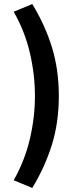

<svg xmlns="http://www.w3.org/2000/svg" viewBox="-20 -755 384 954"><path d="M140.3 178.9 48.1 140.6Q103.2 43.1 128.4 -64.5Q153.6 -172 153.6 -278Q153.6 -384.8 128.4 -492.5Q103.2 -600.1 48.1 -696.6L140.3 -734.9Q203.1 -632.6 237.7 -521.3Q272.3 -410 272.3 -278Q272.3 -146 237.7 -35.1Q203.1 75.8 140.3 178.9Z"/></svg>

Font: SourceSans3VF
Style: Regular
Weight: 200
Designer: Paul D. Hunt
Foundry: Adobe
Version: Version 3.052;hotconv 1.1.0;makeotfexe 2.6.0